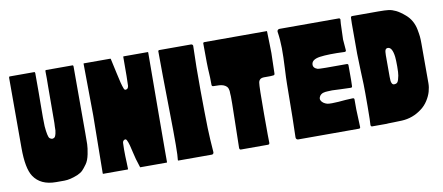

<svg xmlns="http://www.w3.org/2000/svg" viewBox="-60 -853 2486 1077"><g transform="rotate(-10 1183.0 -314.5)"><path d="M309 -18Q265 0 232 0H185Q97 0 58 -59Q27 -106 27 -222V-306V-622Q27 -629 32 -629H171Q176 -629 176 -622Q176 -549 176 -512Q176 -501 175.5 -454.5Q175 -408 175 -370Q175 -332 176 -320Q181 -260 191 -250Q201 -242 209.5 -243.5Q218 -245 222 -251Q226 -258 228.5 -268.5Q231 -279 231.5 -286Q232 -293 232 -308.5Q232 -324 233 -328Q233 -342 233.5 -429Q234 -516 234 -536Q235 -584 234 -622Q234 -629 238 -629H389Q394 -629 394 -622V-242Q394 -201 393.5 -179.5Q393 -158 386 -123Q379 -88 365 -69Q356 -57 351 -50.5Q346 -44 339.5 -37.5Q333 -31 326 -27Q319 -23 309 -18Z M818 -286Q818 -255 817.5 -180Q817 -105 817 -64.5Q817 -24 817 -3Q817 0 815 0H665Q663 0 663 -2Q655 -30 648 -50Q644 -63 639 -86.5Q634 -110 628.5 -130.5Q623 -151 617 -162Q612 -172 602.5 -167Q593 -162 593 -149Q592 -137 592 -114.5Q592 -92 592.5 -76Q593 -60 594 -37.5Q595 -15 595 -3Q595 0 593 0H453Q451 0 451 -3Q451 -60 453 -169.5Q455 -279 455 -332L452 -627Q452 -629 454 -629H605Q606 -629 607 -627Q612 -608 625.5 -542.5Q639 -477 649 -452Q653 -439 665 -444Q674 -447 676 -462Q678 -492 678 -626Q678 -629 680 -629H818Q820 -629 820 -626Q820 -625 820 -624Q820 -565 819 -452Q818 -339 818 -286Z M881 -629H1064Q1069 -629 1072.5 -625.5Q1076 -622 1075 -617Q1071 -503 1072 -368Q1073 -233 1075 -151Q1077 -89 1083 -12Q1083 -7 1080 -3.5Q1077 0 1072 0H882Q878 0 879 -4Q885 -40 881 -272Q877 -518 877 -625Q878 -626 881 -629Z M1497 -627Q1497 -610 1499 -553Q1501 -496 1499 -466Q1497 -396 1497 -388Q1497 -379 1490 -378Q1473 -376 1459.5 -376.5Q1446 -377 1434 -376.5Q1422 -376 1416 -372Q1406 -365 1404 -352Q1400 -331 1400 -174.5Q1400 -18 1401 -10Q1401 0 1392 0H1238Q1230 0 1229 -10Q1229 -29 1232 -159.5Q1235 -290 1234 -304Q1233 -309 1233 -319Q1233 -329 1232.5 -334.5Q1232 -340 1229.5 -347.5Q1227 -355 1222 -360Q1208 -374 1181 -376L1147 -377Q1138 -377 1138 -387Q1138 -431 1136 -456Q1133 -489 1133 -623Q1133 -629 1142 -629H1495Q1497 -629 1497 -627Z M1914 -166Q1914 -126 1914 -110L1918 -8Q1918 0 1910 0H1564Q1558 0 1554.5 -4Q1551 -8 1551 -14Q1554 -91 1556 -316Q1556 -345 1559.5 -408.5Q1563 -472 1562.5 -520.5Q1562 -569 1555 -614Q1554 -620 1558 -624.5Q1562 -629 1568 -629H1906Q1912 -629 1914 -623V-622Q1914 -621 1912 -598Q1911 -589 1909 -508L1914 -446Q1914 -438 1905 -438Q1814 -442 1764 -435Q1718 -428 1716 -401Q1714 -380 1740 -371Q1750 -368 1905 -369Q1914 -369 1914 -361V-278Q1914 -270 1913.5 -259Q1913 -248 1913 -242Q1913 -234 1905 -234Q1881 -234 1845.5 -236Q1810 -238 1799 -238Q1795 -238 1787 -237.5Q1779 -237 1773.5 -237Q1768 -237 1760 -236Q1752 -235 1746.5 -233Q1741 -231 1735.5 -227Q1730 -223 1727 -217Q1720 -205 1724.5 -195Q1729 -185 1738.5 -178.5Q1748 -172 1759 -169Q1766 -167 1786 -167Q1806 -167 1822.5 -168.5Q1839 -170 1864 -172Q1889 -174 1905 -174Q1914 -174 1914 -166Z M2338 -184Q2338 -161 2331 -136.5Q2324 -112 2308 -87Q2292 -62 2269 -45Q2218 -6 2155 -3Q2145 -2 2107 -1.5Q2069 -1 2067 0H1985Q1981 0 1979 -3Q1977 -6 1977 -10Q1979 -26 1979.5 -113.5Q1980 -201 1979 -240Q1978 -254 1976 -318Q1974 -382 1973 -416V-588Q1973 -599 1974 -621Q1975 -629 1982 -629H2110H2111H2112H2113H2114H2115H2116H2117H2118H2119H2120H2121H2122H2131Q2171 -629 2190 -626.5Q2209 -624 2230.5 -613.5Q2252 -603 2280 -579Q2300 -562 2312.5 -539.5Q2325 -517 2330 -491Q2335 -465 2336.5 -449.5Q2338 -434 2338 -411Q2338 -406 2338 -404Q2338 -379 2338 -342Q2338 -305 2338 -246.5Q2338 -188 2338 -184ZM2179 -255Q2182 -271 2182 -307.5Q2182 -344 2180 -362Q2173 -418 2148 -418Q2138 -418 2134 -410Q2130 -402 2130 -380V-256Q2130 -241 2131 -233Q2132 -225 2136 -218Q2140 -211 2148 -211Q2162 -211 2168 -220Q2174 -229 2179 -255Z"/></g></svg>

Font: Cubao Free Narrow
Style: Narrow
Weight: 400
Width: 3
Designer: Aaron Amar
Version: Version 001.001